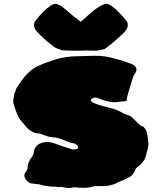

<svg xmlns="http://www.w3.org/2000/svg" viewBox="-20 -947 840 997"><path d="M298.3 23.9C298.3 23.9 294.9 23.4 294.9 23.4C291.5 23.4 288.1 23.9 284.7 25.4C276.4 22.9 270 22 266.1 22C263.2 22 260.3 22.5 257.8 22.9C252 21.5 246.6 21 241.2 21C231 21 221.2 19.5 211.9 17.1C211.9 17.1 198.2 14.6 198.2 14.6C187 10.7 178.7 8.8 172.9 8.8C172.9 8.8 167 9.3 167 9.3C162.6 7.8 158.2 6.8 153.8 6.8C139.2 6.8 127.4 1.5 119.1 -9.3C110.8 -19.5 106.4 -28.3 106.4 -36.6C106.4 -43 109.4 -49.8 115.2 -56.2C119.6 -60.5 122.1 -65.9 122.6 -71.3C123 -93.3 131.3 -114.3 146.5 -133.8C151.9 -140.1 154.8 -147.9 155.8 -157.2C156.2 -162.6 157.7 -167.5 159.2 -172.4C170.4 -197.3 193.8 -209.5 228.5 -209.5C238.8 -209.5 248.5 -207.5 258.3 -204.1C290 -191.9 322.8 -181.2 356 -171.4C357.4 -170.9 358.9 -170.9 360.8 -170.9C370.6 -170.9 378.4 -172.9 384.8 -176.8C385.3 -177.2 385.7 -178.2 385.7 -179.7C385.7 -181.6 385.3 -184.1 384.3 -187.5C377.9 -196.3 371.1 -201.2 364.7 -202.1C347.7 -205.1 331.1 -210.4 315.9 -217.8C293 -228 272.5 -233.4 254.4 -233.9C240.2 -234.9 226.6 -238.3 212.9 -244.1C207 -246.6 201.2 -248.5 194.8 -250.5C189.5 -252.9 186 -254.4 184.6 -254.4C184.6 -254.4 176.3 -253.9 176.3 -253.9C161.1 -256.3 149.4 -260.7 141.1 -267.1C130.9 -272 122.1 -279.8 114.7 -290C110.4 -295.9 105.5 -301.3 100.6 -306.6C87.4 -320.8 77.1 -335.4 70.3 -351.6C63.5 -367.7 57.1 -384.8 51.8 -403.3C49.8 -409.2 48.8 -414.1 48.8 -418C48.8 -428.2 49.8 -435.5 51.3 -440.4C51.8 -451.2 53.7 -460 57.1 -466.3C60.5 -472.7 63 -479 63.5 -485.8C70.8 -497.6 80.6 -511.7 91.8 -527.8C118.7 -565.9 148.9 -592.3 182.1 -606.4C211.9 -619.6 242.2 -630.4 273.9 -639.6C305.2 -648.9 338.4 -653.8 373 -654.8C373 -654.8 413.6 -655.8 413.6 -655.8C430.7 -656.7 448.2 -657.2 465.3 -657.2C477.5 -657.2 490.2 -657.2 502.4 -656.7C528.8 -654.3 554.7 -649.4 580.1 -641.6C600.1 -636.7 618.2 -631.3 634.8 -625C634.8 -625 656.2 -617.7 656.2 -617.7C677.7 -609.9 688.5 -599.1 688.5 -585.4C688.5 -578.6 685.5 -571.3 680.2 -563C676.8 -559.1 673.8 -555.2 672.4 -551.8C649.4 -478 638.2 -439.5 638.2 -436C638.2 -436 638.7 -431.6 638.7 -431.6C638.7 -426.8 637.7 -423.8 635.7 -422.9C631.8 -421.4 626.5 -420.4 619.1 -420.4C612.8 -420.4 607.9 -419.9 604.5 -419.4C593.8 -417 583.5 -416 573.2 -416C551.3 -416 522 -423.8 485.4 -439C482.4 -439.9 479.5 -440.4 476.1 -440.4C468.8 -440.4 461.4 -438 454.1 -432.6C454.1 -432.6 450.7 -425.3 450.7 -425.3C450.7 -425.3 454.6 -420.4 454.6 -420.4C461.4 -411.6 495.6 -399.9 557.1 -384.8C574.2 -381.3 593.3 -374 614.3 -361.8C621.1 -357.9 627.9 -355 635.3 -352.5C648.9 -348.6 659.2 -343.8 666 -337.4C691.9 -310.5 708 -295.4 714.4 -291.5C717.8 -291.5 721.2 -291 724.1 -290C733.4 -278.8 737.8 -272.5 738.3 -270.5C744.1 -257.3 748.5 -233.4 751 -197.8C750.5 -186.5 748.5 -175.8 744.6 -164.6C742.7 -158.2 741.2 -152.3 739.7 -146.5C735.4 -121.6 721.7 -101.1 698.7 -84C690.4 -77.6 685.1 -72.3 683.6 -67.9C678.2 -49.3 667.5 -35.6 651.4 -26.9C635.3 -17.6 616.2 -9.3 594.2 -1C594.2 -1 579.6 6.8 579.6 6.8C557.6 15.1 537.1 19.5 518.1 19.5C518.1 19.5 481.9 19 481.9 19C476.6 19 471.7 19.5 467.3 20.5C448.2 25.9 432.1 28.3 418.9 28.3C418.9 28.3 388.7 27.8 388.7 27.8C386.2 26.9 383.3 26.4 380.4 26.4C377.4 26.4 371.1 26.4 360.8 25.9C353.5 27.3 346.7 28.8 340.3 29.3C330.6 29.3 316.4 27.3 298.3 23.9ZM431.2 -684.6C413.6 -684.1 394 -683.6 372.1 -683.6C372.1 -683.6 313.5 -685.1 313.5 -685.1C308.1 -685.1 302.2 -686 296.9 -688.5C282.7 -691.9 270.5 -696.8 260.3 -704.1C260.3 -704.6 248 -713.9 224.1 -731.9C224.1 -731.9 178.2 -775.4 178.2 -775.4C163.6 -790.5 156.2 -804.2 156.2 -816.4C156.2 -821.3 157.2 -826.7 159.2 -832.5C172.9 -851.1 188 -868.7 204.1 -884.8C232.4 -913.1 253.9 -927.2 268.6 -927.2C279.8 -926.3 294.9 -918.5 313 -903.8C323.7 -895.5 340.3 -881.3 362.8 -861.3C374 -853.5 386.2 -844.2 398.9 -833.5C423.3 -854.5 436 -865.7 437 -867.2C468.8 -897.9 498.5 -917.5 526.4 -926.8C526.4 -926.8 531.2 -927.2 531.2 -927.2C545.9 -927.2 567.4 -913.1 595.7 -884.8C611.8 -868.7 627 -851.1 640.6 -832.5C642.6 -826.7 643.6 -821.3 643.6 -816.4C643.6 -804.2 636.2 -790.5 621.6 -775.4C588.4 -744.1 561 -720.2 539.1 -704.1C531.2 -696.8 523.9 -691.9 516.6 -690.4C509.3 -689 497.1 -686.5 480 -683.6C480 -683.6 431.2 -684.6 431.2 -684.6Z"/></svg>

Font: Kaph
Style: Regular
Weight: 400
Designer: GGBotNet
Foundry: f0n7.com